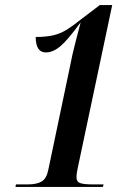

<svg xmlns="http://www.w3.org/2000/svg" viewBox="-20 -738 540 758"><path d="M41 0 43 -10H91Q125 -10 144.5 -21.5Q164 -33 171 -69L256 -474Q265 -522 277.5 -569.5Q290 -617 298 -648H297Q249 -582 219.5 -556.5Q190 -531 161 -531Q121 -531 121 -592Q161 -592 189.5 -598.5Q218 -605 243 -620.5Q268 -636 299 -661L374 -718H423L288 -80Q286 -72 284 -59.5Q282 -47 282 -38Q282 -20 297 -15Q312 -10 346 -10H389L386 0Z"/></svg>

Font: Noto Serif Display Condensed SemiBold
Style: Italic
Weight: 600
Width: 3
Italic angle: -12°
Designer: Monotype Design Team
Foundry: Monotype Imaging Inc.
Version: Version 2.009